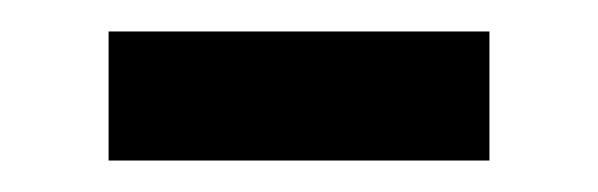

<svg xmlns="http://www.w3.org/2000/svg" viewBox="-20 -358 380 122"><path d="M49 -338H291V-256H49Z"/></svg>

Font: hin115
Style: Book
Weight: 400
Designer: Jelle Bosma - Monotype Design Team
Foundry: Monotype Imaging Inc.
Version: Version 2.003